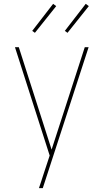

<svg xmlns="http://www.w3.org/2000/svg" viewBox="-20 -981 540 1001"><path d="M183 0Q189 -17 194.5 -34.5Q200 -52 206 -70L239 -170L58 -735H78L249 -201L422 -735H442L203 0ZM332 -810 318 -820 427 -961 443 -949ZM162 -810 148 -820 257 -961 273 -949Z"/></svg>

Font: Iosevka Thin
Style: Regular
Weight: 100
Monospace: yes
Designer: Belleve Invis
Foundry: Belleve Invis
Version: Version 32.5.0; ttfautohint (v1.8.4)